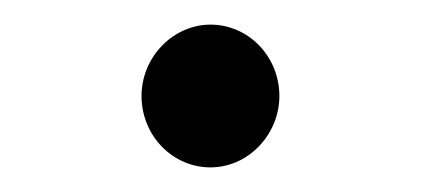

<svg xmlns="http://www.w3.org/2000/svg" viewBox="-20 -412 353 156"><path d="M151 -276C182 -276 207 -303 207 -334C207 -366 182 -392 151 -392C121 -392 95 -366 95 -334C95 -302 120 -276 151 -276Z"/></svg>

Font: Inconsolata ExtraCondensed
Style: Bold
Weight: 700
Width: 2
Monospace: yes
Designer: Raph Levien, Cyreal, Brenton Simpson
Foundry: Raph Levien, Cyreal, Google
Version: Version 3.100